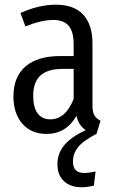

<svg xmlns="http://www.w3.org/2000/svg" viewBox="-20 -557 489 816"><path d="M407.2 -43.9 390.1 12.2H389.2Q332.5 42 311.3 69.1Q290 96.2 290 129.9Q290 178.2 337.9 178.2Q355.5 178.2 386.2 171.9L378.9 231.9Q350.6 238.8 327.1 238.8Q279.3 238.8 251.7 212.9Q224.1 187 224.1 141.1Q224.1 94.2 253.9 59.1Q283.7 23.9 344.2 -3.9Q313 -25.4 305.2 -64.9Q260.7 12.2 178.2 12.2Q112.8 12.2 75 -31.2Q37.1 -74.7 37.1 -147Q37.1 -230.5 88.4 -274.7Q139.6 -318.8 236.8 -318.8H293V-369.1Q293 -422.4 272 -447.3Q251 -472.2 207 -472.2Q156.7 -472.2 87.9 -444.8L66.9 -502Q146 -537.1 216.8 -537.1Q295.4 -537.1 334.2 -494.1Q373 -451.2 373 -373V-108.9Q373 -80.6 381.1 -66.9Q389.2 -53.2 407.2 -43.9ZM193.8 -49.8Q258.3 -49.8 293 -136.2V-264.2H246.1Q182.1 -264.2 151.6 -235.8Q121.1 -207.5 121.1 -149.9Q121.1 -100.1 140.1 -75Q159.2 -49.8 193.8 -49.8Z"/></svg>

Font: Fira Sans Compressed Book
Style: Regular
Weight: 350
Width: 1
Designer: Carrois Corporate & Edenspiekermann AG
Foundry: Carrois Corporate GbR & Edenspiekermann AG
Version: Version 4.203;PS 004.203;hotconv 1.0.88;makeotf.lib2.5.64775